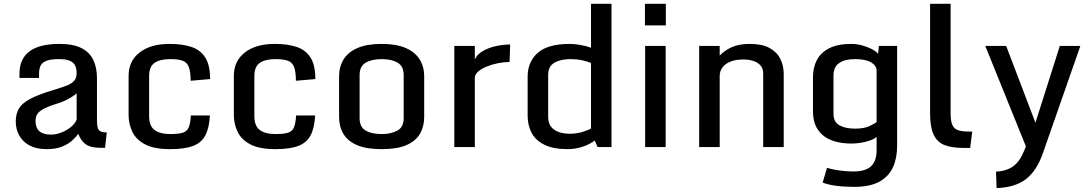

<svg xmlns="http://www.w3.org/2000/svg" viewBox="-20 -756 5598 987"><path d="M220.2 10.7Q167 10.7 131.8 -8.3Q96.7 -27.3 78.9 -59.6Q61 -91.8 61 -131.3Q61 -169.4 76.4 -196.8Q91.8 -224.1 133.5 -246.8Q175.3 -269.5 255.4 -293.5Q297.9 -306.2 323.7 -316.4Q349.6 -326.7 361.8 -341.3Q374 -356 374 -380.9Q374 -401.9 366.7 -418Q359.4 -434.1 339.8 -443.1Q320.3 -452.1 282.7 -452.1Q237.3 -452.1 215.6 -442.1Q193.8 -432.1 187.3 -415.3Q180.7 -398.4 180.7 -377.9V-355.5H80.1V-376.5Q80.1 -453.1 131.1 -491.7Q182.1 -530.3 285.6 -530.3Q357.4 -530.3 399.7 -508.3Q441.9 -486.3 460.2 -446.8Q478.5 -407.2 478.5 -353.5V-137.2Q478.5 -98.1 488.5 -86.7Q498.5 -75.2 528.8 -75.2L520 3.9H498.5Q445.8 3.9 420.4 -14.6Q395 -33.2 382.3 -68.4Q370.1 -50.3 349.1 -32Q328.1 -13.7 296.6 -1.5Q265.1 10.7 220.2 10.7ZM242.7 -64Q266.6 -64 293.5 -74Q320.3 -84 342.5 -101.3Q364.7 -118.7 374 -141.1V-275.9Q362.3 -265.1 335 -249.3Q307.6 -233.4 263.7 -220.2Q209 -203.1 185.8 -184.6Q162.6 -166 162.6 -135.7Q162.6 -99.1 182.4 -81.5Q202.1 -64 242.7 -64Z M854.5 10.7Q773.4 10.7 726.8 -13.4Q680.2 -37.6 660.6 -77.9Q641.1 -118.2 641.1 -165V-366.7Q641.1 -441.9 697.5 -486.1Q753.9 -530.3 852.1 -530.3Q917 -530.3 963.6 -514.9Q1010.3 -499.5 1035.2 -460.2Q1060.1 -420.9 1060.1 -349.6L960 -340.8Q960 -388.2 950.4 -412.1Q940.9 -436 918.2 -444.1Q895.5 -452.1 855.5 -452.1Q801.8 -452.1 774.2 -432.6Q746.6 -413.1 746.6 -364.7V-159.2Q746.6 -107.9 774.9 -87.4Q803.2 -66.9 855.5 -66.9Q897.5 -66.9 919.4 -73.7Q941.4 -80.6 950.2 -101.3Q959 -122.1 960.9 -162.6H1059.1Q1055.7 -99.1 1035.9 -60.8Q1016.1 -22.5 972.7 -5.9Q929.2 10.7 854.5 10.7Z M1395.5 10.7Q1314.5 10.7 1267.8 -13.4Q1221.2 -37.6 1201.7 -77.9Q1182.1 -118.2 1182.1 -165V-366.7Q1182.1 -441.9 1238.5 -486.1Q1294.9 -530.3 1393.1 -530.3Q1458 -530.3 1504.6 -514.9Q1551.3 -499.5 1576.2 -460.2Q1601.1 -420.9 1601.1 -349.6L1501 -340.8Q1501 -388.2 1491.5 -412.1Q1481.9 -436 1459.2 -444.1Q1436.5 -452.1 1396.5 -452.1Q1342.8 -452.1 1315.2 -432.6Q1287.6 -413.1 1287.6 -364.7V-159.2Q1287.6 -107.9 1315.9 -87.4Q1344.2 -66.9 1396.5 -66.9Q1438.5 -66.9 1460.4 -73.7Q1482.4 -80.6 1491.2 -101.3Q1500 -122.1 1502 -162.6H1600.1Q1596.7 -99.1 1576.9 -60.8Q1557.1 -22.5 1513.7 -5.9Q1470.2 10.7 1395.5 10.7Z M1941.9 10.7Q1862.8 10.7 1814.7 -10.3Q1766.6 -31.2 1744.9 -68.6Q1723.1 -106 1723.1 -155.3V-363.3Q1723.1 -413.1 1746.3 -450.7Q1769.5 -488.3 1817.9 -509.3Q1866.2 -530.3 1941.9 -530.3Q2017.1 -530.3 2065.4 -509.3Q2113.8 -488.3 2137.2 -450.7Q2160.6 -413.1 2160.6 -363.3V-155.3Q2160.6 -106.4 2139.2 -68.8Q2117.7 -31.2 2069.8 -10.3Q2022 10.7 1941.9 10.7ZM1941.9 -66.9Q1991.7 -66.9 2023.4 -85Q2055.2 -103 2055.2 -148.4V-370.6Q2055.2 -415.5 2023.9 -433.8Q1992.7 -452.1 1941.9 -452.1Q1891.1 -452.1 1859.9 -433.8Q1828.6 -415.5 1828.6 -370.6V-148.4Q1828.6 -103 1859.4 -85Q1890.1 -66.9 1941.9 -66.9Z M2315.4 -520H2420.9V-450.2Q2432.6 -476.6 2462.2 -493.7Q2491.7 -510.7 2529.3 -519Q2566.9 -527.3 2602.5 -527.3L2599.6 -437.5Q2568.8 -437 2538.1 -430.7Q2507.3 -424.3 2481.2 -413.6Q2455.1 -402.8 2438.7 -388.7Q2422.4 -374.5 2420.9 -358.9V0H2315.4Z M2692.4 -161.6V-361.8Q2692.4 -438 2744.1 -484.1Q2795.9 -530.3 2909.2 -530.3Q2933.1 -530.3 2963.9 -524.9Q2994.6 -519.5 3018.1 -510.7V-736.3H3123.5V0H3052.2L3037.1 -33.2Q3013.7 -15.1 2976.3 -2.2Q2939 10.7 2898.4 10.7Q2825.7 10.7 2780 -11.2Q2734.4 -33.2 2713.4 -72Q2692.4 -110.8 2692.4 -161.6ZM3018.1 -95.7V-432.1Q3000 -440.4 2972.2 -446.3Q2944.3 -452.1 2913.6 -452.1Q2862.3 -452.1 2830.1 -433.6Q2797.9 -415 2797.9 -369.6V-156.7Q2797.9 -110.8 2828.6 -89.6Q2859.4 -68.4 2907.7 -68.4Q2942.9 -68.4 2972.9 -77.4Q3002.9 -86.4 3018.1 -95.7Z M3296.4 -520H3401.9V0H3296.4ZM3295.4 -625.5V-736.3H3402.8V-625.5Z M3574.2 -520H3679.7V-470.7Q3705.1 -497.1 3742.2 -513.7Q3779.3 -530.3 3835.4 -530.3Q3897.9 -530.3 3936 -509.3Q3974.1 -488.3 3991.5 -453.1Q4008.8 -418 4008.8 -376V0H3903.3V-377Q3903.3 -403.8 3889.4 -419.7Q3875.5 -435.5 3852.3 -442.9Q3829.1 -450.2 3800.3 -450.2Q3762.7 -450.2 3735.6 -439.5Q3708.5 -428.7 3694.1 -409.7Q3679.7 -390.6 3679.7 -365.2V0H3574.2Z M4370.6 204.6Q4319.8 204.6 4278.6 199.2Q4237.3 193.8 4209 182.6L4231.4 106.4Q4257.8 115.2 4294.9 120.4Q4332 125.5 4366.2 125.5Q4429.7 125.5 4458 98.4Q4486.3 71.3 4486.3 15.1V-52.2Q4471.7 -40 4448.5 -32.5Q4425.3 -24.9 4401.1 -21.5Q4377 -18.1 4358.4 -18.1Q4260.7 -18.1 4210 -60.8Q4159.2 -103.5 4159.2 -183.1V-359.4Q4159.2 -409.2 4179.4 -447.8Q4199.7 -486.3 4243.4 -508.3Q4287.1 -530.3 4356.4 -530.3Q4383.8 -530.3 4411.6 -522.7Q4439.5 -515.1 4461.7 -503.7Q4483.9 -492.2 4494.1 -479.5L4498 -520H4591.8V-6.3Q4591.8 55.7 4570.6 103.3Q4549.3 150.9 4501 177.7Q4452.6 204.6 4370.6 204.6ZM4375 -94.7Q4420.4 -94.7 4447.5 -106.9Q4474.6 -119.1 4486.3 -128.4V-392.6Q4486.3 -418.5 4458.3 -435.3Q4430.2 -452.1 4374.5 -452.1Q4323.2 -452.1 4293.9 -431.9Q4264.6 -411.6 4264.6 -366.7V-171.9Q4264.6 -127.9 4296.1 -111.3Q4327.6 -94.7 4375 -94.7Z M4761.2 -173.8V-736.3H4866.7V-173.8Q4866.7 -136.2 4874.8 -115.7Q4882.8 -95.2 4903.3 -87.4Q4923.8 -79.6 4961.4 -79.6H4978L4967.3 4.4H4931.2Q4874 4.4 4836.2 -10Q4798.3 -24.4 4779.8 -63.2Q4761.2 -102.1 4761.2 -173.8Z M5103 210.9 5100.1 126.5Q5152.3 124 5187.3 99.6Q5222.2 75.2 5245.1 18.1L5259.8 -18.1L5263.7 21L5044.9 -520H5152.3L5319.8 -80.6H5288.6L5428.2 -520H5533.7L5341.8 29.8Q5310.1 121.1 5254.6 164.3Q5199.2 207.5 5103 210.9Z"/></svg>

Font: Monda Medium
Style: Regular
Weight: 500
Designer: Vernon Adams
Foundry: Vernon Adams
Version: Version 2.200